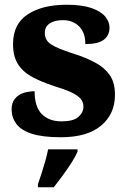

<svg xmlns="http://www.w3.org/2000/svg" viewBox="-20 -569 532 810"><path d="M237 10Q159 10 113.5 -5Q68 -20 48.5 -47Q29 -74 29 -107Q29 -135 42.5 -152Q56 -169 78 -176.5Q100 -184 126 -184Q126 -118 156.5 -87.5Q187 -57 240 -57Q289 -57 310.5 -75.5Q332 -94 332 -119Q332 -139 319.5 -153Q307 -167 280.5 -179.5Q254 -192 211 -205Q152 -224 113 -246Q74 -268 54.5 -300.5Q35 -333 35 -383Q35 -468 97 -508.5Q159 -549 261 -549Q326 -549 366 -535Q406 -521 424 -499Q442 -477 442 -453Q442 -419 417.5 -401Q393 -383 340 -383Q340 -432 313.5 -458Q287 -484 245 -484Q210 -484 189.5 -470Q169 -456 169 -430Q169 -400 194.5 -382.5Q220 -365 289 -343Q343 -326 382.5 -304.5Q422 -283 443.5 -251.5Q465 -220 465 -169Q465 -88 406.5 -39Q348 10 237 10ZM140 208Q147 188 155.5 162Q164 136 171.5 109Q179 82 183 61H307V71Q298 92 281 118.5Q264 145 244 172Q224 199 207 221H140Z"/></svg>

Font: Noto Serif Ethiopic ExtraBold
Style: Regular
Weight: 800
Version: Version 2.102